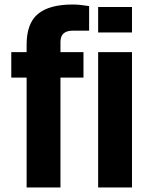

<svg xmlns="http://www.w3.org/2000/svg" viewBox="-20 -831 645 851"><path d="M98 0V-487H30V-600H98V-633Q98 -728 148.5 -769.5Q199 -811 302 -811Q319 -811 338 -809Q357 -807 375 -804V-695H302Q248 -695 248 -645V-600H350V-487H248V0ZM415 -687V-800H565V-687ZM415 0V-600H565V0Z"/></svg>

Font: Big Shoulders Display Black
Style: Regular
Weight: 900
Designer: Patric King
Foundry: XO Type Co
Version: Version 1.000; ttfautohint (v1.8.2)